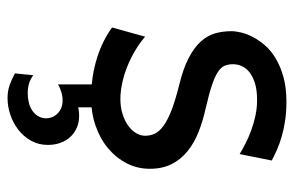

<svg xmlns="http://www.w3.org/2000/svg" viewBox="-156 -392 782 511"><g transform="rotate(90 235.5 -137.0)"><path d="M390.6 -383.3Q378.4 -390.6 362.8 -398.7Q347.2 -406.7 328.9 -413.6Q310.5 -420.4 289.8 -425Q269 -429.7 246.6 -429.7Q219.7 -429.7 201.4 -423.8Q183.1 -418 172.1 -408.9Q161.1 -399.9 156.2 -388.4Q151.4 -377 151.4 -366.2Q151.4 -353.5 155.3 -343.8Q159.2 -334 171.6 -325.7Q184.1 -317.4 207 -309.6Q230 -301.8 268.6 -293Q301.8 -285.6 331.1 -274.2Q360.4 -262.7 382.3 -245.1Q404.3 -227.5 417 -202.9Q429.7 -178.2 429.7 -144Q429.7 -110.8 415 -82.5Q400.4 -54.2 375 -33Q349.6 -11.7 315.4 0Q292 8.3 266.1 10.7V46.4Q271 45.4 276.1 44.7Q281.2 43.9 289.6 43.9Q306.2 43.9 320.3 50Q334.5 56.2 344.7 67.1Q355 78.1 360.6 93.5Q366.2 108.9 366.2 127Q366.2 151.9 355 171.9Q343.8 191.9 325.7 205.8Q307.6 219.7 285.6 227.1Q263.7 234.4 241.7 234.4Q222.7 234.4 206.8 228.8Q190.9 223.1 175.8 214.8L180.7 166Q191.4 173.8 202.6 177.2Q213.9 180.7 229.5 180.7Q240.2 180.7 251.7 178.2Q263.2 175.8 272.7 169.9Q282.2 164.1 288.6 154.8Q294.9 145.5 295.4 131.8Q294.9 112.8 281.5 100.3Q268.1 87.9 248 87.9Q236.3 87.9 224.6 91.6Q212.9 95.2 205.1 100.1V10.3Q194.3 9.3 184.1 7.8Q156.7 3.4 132.6 -4.4Q108.4 -12.2 88.4 -22.5Q68.4 -32.7 53.7 -43.9L78.1 -131.8Q94.7 -117.2 115.5 -105Q136.2 -92.8 158.2 -84Q180.2 -75.2 202.4 -70.6Q224.6 -65.9 244.1 -65.9Q265.6 -65.9 283.4 -71.5Q301.3 -77.1 314.2 -86.2Q327.1 -95.2 334.5 -107.2Q341.8 -119.1 341.8 -131.8Q341.8 -145.5 336.2 -157.5Q330.6 -169.4 315.7 -180.4Q300.8 -191.4 274.7 -201.7Q248.5 -211.9 207.5 -222.2Q163.1 -232.9 135 -247.6Q106.9 -262.2 91.1 -279.8Q75.2 -297.4 69.3 -317.9Q63.5 -338.4 63.5 -361.3Q63.5 -372.6 67.1 -387.7Q70.8 -402.8 79.3 -419.2Q87.9 -435.5 101.8 -451.4Q115.7 -467.3 136.7 -479.7Q157.7 -492.2 186 -500Q214.4 -507.8 251.5 -507.8Q277.8 -507.8 301 -504.4Q324.2 -501 343.5 -495.4Q362.8 -489.7 378.9 -482.7Q395 -475.6 407.7 -468.8Z"/></g></svg>

Font: Andika
Style: Regular
Weight: 400
Designer: Victor Gaultney, Annie Olsen, Julie Remington, Don Collingsworth, Eric Hays
Foundry: SIL International
Version: Version 1.001